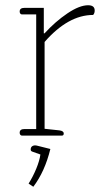

<svg xmlns="http://www.w3.org/2000/svg" viewBox="-20 -517 401 732"><path d="M55 -11Q55 -25 73 -25H118V-462H64Q60 -462 57.5 -465Q55 -468 55 -473Q55 -487 73 -487H147V-390H150Q191 -435 237 -466Q283 -497 316 -497Q341 -497 341 -477Q341 -466 335 -460Q240 -460 150 -357V-26L206 -20Q223 -18 223 -8Q223 0 216 0H64Q60 0 57.5 -3Q55 -6 55 -11ZM89 183Q106 156 118.5 125.5Q131 95 134 72L103 61Q97 59 97 53Q97 44 103.5 40Q110 36 120 38L172 51Q151 137 107 195Z"/></svg>

Font: Maitree ExtraLight
Style: Regular
Weight: 250
Designer: CadsonDemak Team
Foundry: CadsonDemak
Version: Version 1.002